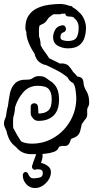

<svg xmlns="http://www.w3.org/2000/svg" viewBox="-45 -649 473 969"><path d="M112 129Q64 129 36 93Q16 79 4.5 58.5Q-7 38 -12 13Q-17 2 -21 -7.5Q-25 -17 -25 -25Q-25 -36 -21.5 -44.5Q-18 -53 -15 -61Q-13 -74 -11 -87.5Q-9 -101 -5 -114Q-1 -146 5 -177Q11 -208 30.5 -228Q50 -248 91 -247Q109 -246 121.5 -255.5Q134 -265 152 -265Q175 -265 188 -255Q201 -245 218 -234Q220 -233 221 -232Q222 -231 223 -229Q253 -203 253 -147Q253 -92 225 -65.5Q197 -39 149 -39Q134 -39 124.5 -48.5Q115 -58 111 -68L110 -74V-109Q110 -119 115.5 -123.5Q121 -128 128 -128Q135 -128 140.5 -123.5Q146 -119 147 -109L149 -76Q182 -76 199 -91.5Q216 -107 216 -147Q216 -183 201 -199.5Q186 -216 145 -216Q102 -216 73.5 -184.5Q45 -153 31 -108Q30 -82 22 -56Q21 -50 21 -43.5Q21 -37 21 -30Q21 -23 21 -16Q21 -9 22 -3Q30 13 41.5 32.5Q53 52 61 64Q82 76 116 76Q178 76 229 44.5Q280 13 310 -39.5Q340 -92 340 -154Q340 -168 336.5 -193.5Q333 -219 324 -230Q313 -235 306.5 -242.5Q300 -250 296 -258Q274 -277 247.5 -291Q221 -305 193 -318L187 -321Q172 -322 154 -335.5Q136 -349 129 -379Q111 -405 99.5 -433.5Q88 -462 88 -486V-488Q83 -496 83 -507Q83 -548 100.5 -572.5Q118 -597 145.5 -609Q173 -621 203.5 -625Q234 -629 259 -629Q280 -629 304 -620Q309 -620 314.5 -618.5Q320 -617 322 -612Q339 -603 352 -589Q370 -575 379.5 -552Q389 -529 389 -510Q389 -483 381.5 -459Q374 -435 354.5 -420Q335 -405 297 -405Q271 -405 247 -418Q223 -431 223 -462Q223 -479 233 -498Q243 -517 267 -521Q277 -523 282.5 -517Q288 -511 288 -503Q288 -497 284.5 -492Q281 -487 273 -485Q269 -484 264.5 -478.5Q260 -473 260 -462Q260 -449 273.5 -445.5Q287 -442 297 -442Q330 -442 341 -459Q352 -476 352 -510Q352 -536 335 -553Q329 -557 327 -561Q320 -565 312 -565Q295 -565 289.5 -569.5Q284 -574 285 -581L281 -580Q278 -579 275.5 -579.5Q273 -580 272 -580H267Q263 -577 256 -577H224Q214 -570 206 -564Q198 -558 192 -547Q184 -534 170 -528Q156 -522 154 -519Q151 -506 151.5 -492Q152 -478 152 -464Q157 -455 158 -443Q159 -439 159.5 -433Q160 -427 160 -421Q168 -404 180.5 -388Q193 -372 203 -355L209 -352Q223 -345 235 -339.5Q247 -334 258 -328Q260 -328 261.5 -328.5Q263 -329 264 -329Q290 -329 302 -316Q314 -303 324 -286Q335 -276 345 -263Q361 -261 368.5 -254Q376 -247 377 -226Q379 -209 392 -187.5Q405 -166 405 -133Q405 -117 399.5 -109.5Q394 -102 395 -83Q397 -60 388.5 -50.5Q380 -41 370 -25Q370 -26 369.5 -26Q369 -26 369 -27Q364 -8 361 7Q358 22 349.5 32Q341 42 321 49L313 53Q306 78 297 83.5Q288 89 277.5 87.5Q267 86 253 92Q253 92 251 96L249 100Q243 112 225.5 118Q208 124 185.5 126.5Q163 129 143 129Q123 129 112 129ZM132 300Q104 300 87 280Q70 260 70 236Q70 228 74.5 223.5Q79 219 84 219Q94 219 98 231Q107 251 122 251Q136 251 153.5 247.5Q171 244 171 225Q171 214 165 209.5Q159 205 139 205Q136 208 131 208Q125 208 120 202.5Q115 197 117 188Q121 175 124.5 165Q128 155 132 145Q134 140 136 134Q138 128 139 122Q142 111 153 111Q159 111 164 114.5Q169 118 168 126Q170 130 170 135Q170 146 167.5 155.5Q165 165 162 173Q180 177 196 188.5Q212 200 212 220Q212 240 200 258.5Q188 277 170 288.5Q152 300 132 300Z"/></svg>

Font: Are You Serious
Style: Regular
Weight: 400
Designer: Robert E. Leuschke
Foundry: Robert E. Leuschke
Version: Version 1.100